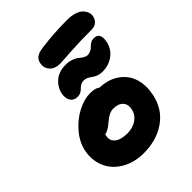

<svg xmlns="http://www.w3.org/2000/svg" viewBox="-237 -999 1095 1095"><g transform="rotate(-45 310.5 -451.5)"><path d="M298.8 -726.1Q254.4 -726.1 232.9 -750.7Q211.4 -775.4 217.8 -808.1Q221.2 -828.6 236.8 -842.3Q252.4 -856 289.1 -860.8Q392.6 -875 501 -875Q536.6 -875 562.7 -866Q588.9 -856.9 601.3 -842.8Q613.8 -828.6 618.4 -813.7Q623 -798.8 620.1 -785.2Q615.7 -762.7 600.3 -749.8Q585 -736.8 562 -736.8Q463.9 -736.8 382.8 -731.4Q301.8 -726.1 298.8 -726.1ZM435.1 -522.9Q415.5 -522.9 398.7 -529.3Q381.8 -535.6 372.1 -543.5Q362.3 -551.3 349.9 -557.6Q337.4 -564 325.2 -564Q310.1 -564 298.1 -557.4Q286.1 -550.8 279.5 -543Q272.9 -535.2 260.7 -528.6Q248.5 -522 232.9 -522Q203.1 -522 189.7 -543.9Q176.3 -565.9 182.1 -598.1Q190.4 -640.6 224.4 -670.4Q258.3 -700.2 314.9 -700.2Q340.3 -700.2 361.3 -692.4Q382.3 -684.6 393.6 -675Q404.8 -665.5 417.5 -657.7Q430.2 -649.9 440.9 -649.9Q456.5 -649.9 469.2 -656.7Q481.9 -663.6 489.3 -671.9Q496.6 -680.2 508.3 -687Q520 -693.8 534.2 -693.8Q584.5 -693.8 571.8 -627Q562.5 -580.6 524.9 -551.8Q487.3 -522.9 435.1 -522.9ZM273.9 -27.8Q195.3 -27.8 137.9 -62.3Q80.6 -96.7 56.9 -152.8Q33.2 -209 45.9 -273.9Q57.1 -331.1 99.6 -381.1Q142.1 -431.2 195.8 -459Q249.5 -486.8 297.9 -486.8Q339.4 -486.8 358.9 -471.2Q430.7 -468.3 478 -433.8Q525.4 -399.4 541.7 -345.9Q558.1 -292.5 544.9 -228Q525.9 -132.3 451.7 -80.1Q377.4 -27.8 273.9 -27.8ZM190.9 -249Q183.6 -215.3 209.5 -194.6Q235.4 -173.8 286.1 -173.8Q330.6 -173.8 362.1 -195.6Q393.6 -217.3 400.9 -253.9Q408.2 -289.1 388.7 -310.1Q369.1 -331.1 330.1 -331.1Q310.1 -331.1 293 -322Q275.9 -313 251 -292Q218.3 -263.7 193.8 -259.8Q190.9 -253.9 190.9 -249Z"/></g></svg>

Font: Shantell Sans Irregular
Style: Bold Italic
Weight: 700
Italic angle: -11.31°
Designer: Stephen Nixon, Anya Danilova, Shantell Martin
Foundry: Arrow Type
Version: Version 1.006;[9816181b4]